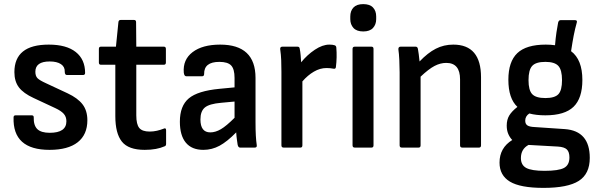

<svg xmlns="http://www.w3.org/2000/svg" viewBox="-20 -718 2915 934"><path d="M221 11Q41 11 46 -147Q46 -157 56 -157H134Q144 -157 144 -148Q143 -108 161.5 -90Q180 -72 222 -72Q303 -72 303 -128Q303 -150 290 -164.5Q277 -179 249 -192L144 -241Q94 -264 72 -293Q50 -322 50 -367Q50 -501 217 -501Q303 -501 348.5 -465Q394 -429 394 -363Q394 -353 383 -353H306Q295 -353 295 -369Q296 -393 276.5 -406Q257 -419 222 -419Q152 -419 152 -369Q152 -348 162.5 -337.5Q173 -327 204 -313L309 -264Q358 -241 381.5 -210.5Q405 -180 405 -133Q405 -63 358 -26Q311 11 221 11Z M684 11Q605 11 573 -29Q541 -69 541 -153V-403H471Q461 -403 461 -414V-480Q461 -491 471 -491H544L556 -610Q557 -621 567 -621H632Q642 -621 642 -610L643 -491H777Q787 -491 787 -480V-414Q787 -403 777 -403H643V-157Q643 -113 657.5 -95.5Q672 -78 708 -78Q726 -78 743.5 -82Q761 -86 776 -92Q788 -98 788 -84V-18Q788 -8 780 -6Q762 2 738 6.5Q714 11 684 11Z M969 11Q913 11 884 -24Q855 -59 855 -126Q855 -203 898.5 -239.5Q942 -276 1048 -286L1121 -293V-339Q1121 -382 1104.5 -399.5Q1088 -417 1047 -417Q972 -417 973 -358Q973 -347 963 -347H886Q876 -347 874 -365Q869 -428 917 -464.5Q965 -501 1051 -501Q1223 -501 1223 -339V-123Q1223 -86 1224.5 -59Q1226 -32 1229 -12Q1231 0 1219 0H1148Q1139 0 1136 -14Q1135 -21 1132.5 -38.5Q1130 -56 1129 -74Q1085 -29 1048 -9Q1011 11 969 11ZM955 -137Q955 -74 1003 -74Q1028 -74 1054.5 -89.5Q1081 -105 1121 -145V-224L1056 -218Q998 -213 976.5 -195Q955 -177 955 -137Z M1360 0Q1349 0 1349 -11V-369Q1349 -397 1348 -424.5Q1347 -452 1343 -479Q1342 -491 1354 -491H1427Q1437 -491 1438 -481Q1441 -467 1442.5 -449Q1444 -431 1445 -415Q1474 -451 1511.5 -476Q1549 -501 1582 -501Q1598 -501 1607 -498Q1615 -496 1616 -487Q1618 -464 1617.5 -439.5Q1617 -415 1614 -392Q1613 -381 1601 -384Q1587 -387 1568 -387Q1537 -387 1507 -369.5Q1477 -352 1451 -322V-11Q1451 0 1441 0Z M1706 0Q1695 0 1695 -11V-480Q1695 -491 1706 -491H1787Q1797 -491 1797 -480V-11Q1797 0 1787 0ZM1747 -565Q1715 -565 1699.5 -582Q1684 -599 1684 -625V-638Q1684 -665 1699.5 -681.5Q1715 -698 1747 -698Q1779 -698 1794.5 -681.5Q1810 -665 1810 -638V-625Q1810 -599 1794.5 -582Q1779 -565 1747 -565Z M1935 0Q1924 0 1924 -11V-366Q1924 -393 1922.5 -425.5Q1921 -458 1918 -477Q1917 -491 1929 -491H2002Q2011 -491 2013 -480Q2015 -471 2017 -454Q2019 -437 2021 -419Q2061 -461 2100 -481Q2139 -501 2185 -501Q2320 -501 2320 -342V-11Q2320 0 2310 0H2229Q2218 0 2218 -11V-332Q2218 -412 2151 -412Q2122 -412 2093.5 -397Q2065 -382 2026 -345V-11Q2026 0 2016 0Z M2633 -157Q2588 -157 2555 -166Q2535 -153 2535 -131Q2535 -115 2545.5 -108Q2556 -101 2580 -100L2728 -90Q2849 -81 2849 50Q2849 128 2795.5 162Q2742 196 2624 196Q2511 196 2460.5 165.5Q2410 135 2410 73Q2410 1 2472 -37Q2460 -49 2452.5 -66.5Q2445 -84 2445 -107Q2445 -136 2457.5 -156.5Q2470 -177 2497 -198Q2453 -239 2453 -330Q2453 -418 2496.5 -459.5Q2540 -501 2635 -501Q2659 -501 2680 -498Q2683 -534 2687 -561Q2691 -588 2695 -608Q2698 -620 2707 -620H2777Q2789 -620 2786 -609Q2777 -577 2771 -546Q2765 -515 2758 -469Q2813 -428 2813 -329Q2813 -240 2770 -198.5Q2727 -157 2633 -157ZM2633 -241Q2679 -241 2696.5 -260Q2714 -279 2714 -328Q2714 -378 2696 -397.5Q2678 -417 2633 -417Q2587 -417 2569 -397.5Q2551 -378 2551 -328Q2551 -279 2569 -260Q2587 -241 2633 -241ZM2514 51Q2514 85 2540 99Q2566 113 2629 113Q2697 113 2723.5 99Q2750 85 2750 48Q2750 21 2737.5 9Q2725 -3 2694 -5L2551 -13Q2514 7 2514 51Z"/></svg>

Font: Sofia Sans Extra Cond
Style: Bold
Weight: 700
Width: 1
Designer: Botio Nikoltchev, Ani Petrova
Foundry: lettersoup
Version: Version 4.100; ttfautohint (v1.8.3)